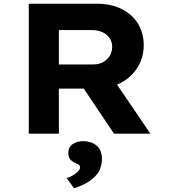

<svg xmlns="http://www.w3.org/2000/svg" viewBox="-20 -720 919 1034"><path d="M135 0V-700H500Q577 -700 634 -672Q691 -644 722.5 -593.5Q754 -543 754 -476Q754 -410 720.5 -356.5Q687 -303 629.5 -273Q572 -243 501 -243H297V0ZM594 0 382 -316 558 -341 790 0ZM297 -373H483Q512 -373 534.5 -385Q557 -397 570.5 -418.5Q584 -440 584 -468Q584 -496 569.5 -516Q555 -536 531 -547Q507 -558 475 -558H297ZM379 294 339 239Q353 235 369.5 226Q386 217 398.5 205Q411 193 411 181Q411 172 404.5 167.5Q398 163 387 158Q368 150 358 138Q348 126 348 105Q348 72 371.5 56Q395 40 429 40Q470 40 499.5 63.5Q529 87 529 137Q529 167 517.5 192.5Q506 218 485 237Q464 256 437 270Q410 284 379 294Z"/></svg>

Font: Lexend Giga
Style: Bold
Weight: 700
Version: Version 1.007